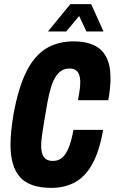

<svg xmlns="http://www.w3.org/2000/svg" viewBox="-20 -901 557 933"><path d="M229 12Q125 12 78 -39.5Q31 -91 31 -198Q31 -230 35 -268Q39 -306 46 -348Q69 -473 107 -550.5Q145 -628 202 -664Q259 -700 339 -700Q395 -700 435 -682Q475 -664 496 -624.5Q517 -585 517 -522Q517 -499 514.5 -472Q512 -445 506 -414H359Q364 -441 367 -462.5Q370 -484 370 -501Q370 -523 364.5 -538Q359 -553 348 -560.5Q337 -568 318 -568Q296 -568 279.5 -558Q263 -548 250 -527.5Q237 -507 227.5 -475.5Q218 -444 210 -401Q200 -344 194 -307.5Q188 -271 185 -249.5Q182 -228 181 -216Q180 -204 180 -195Q180 -169 186 -152Q192 -135 204.5 -127Q217 -119 237 -119Q265 -119 283.5 -136Q302 -153 315 -186.5Q328 -220 337 -270H481Q464 -170 430.5 -107.5Q397 -45 346.5 -16.5Q296 12 229 12ZM213 -748 322 -881H423L483 -748H400L350 -854H390L302 -748Z"/></svg>

Font: Archivo ExtraCondensed ExtraBold
Style: Italic
Weight: 800
Width: 2
Italic angle: -10°
Designer: Hector Gatti
Foundry: Omnibus-Type
Version: Version 2.001